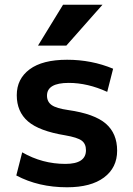

<svg xmlns="http://www.w3.org/2000/svg" viewBox="-20 -783 565 813"><path d="M434 -394Q351 -432 271 -432Q179 -432 179 -378Q179 -352 199 -338Q219 -324 269 -317Q380 -301 428 -259.5Q476 -218 476 -145Q476 -73 420.5 -31.5Q365 10 264 10Q143 10 49 -40L74 -138Q159 -89 257 -89Q344 -89 344 -147Q344 -174 326 -187.5Q308 -201 256 -210Q146 -228 98.5 -269Q51 -310 51 -380Q51 -449 105.5 -489.5Q160 -530 264 -530Q368 -530 459 -492ZM247 -763H414L261 -590H141Z"/></svg>

Font: M PLUS 1p
Style: Bold
Weight: 700
Version: Version 1.062